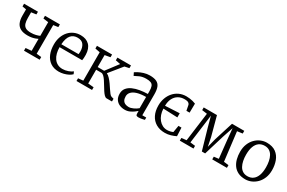

<svg xmlns="http://www.w3.org/2000/svg" viewBox="103 -1585 3904 2612"><g transform="rotate(30 2055.0 -279.0)"><path d="M339 0V-42.5L430 -50.5V-238.5Q415.5 -231 393.8 -222.8Q372 -214.5 343 -208.8Q314 -203 276.5 -203Q205.5 -203 162.8 -226.2Q120 -249.5 101 -293.8Q82 -338 82 -401V-500.5L20.5 -511.5V-554H238.5V-511.5L161.5 -500.5V-416Q161.5 -362 172.5 -327.2Q183.5 -292.5 212.5 -275.2Q241.5 -258 295.5 -258Q338.5 -258 374.2 -267Q410 -276 430 -286V-500.5L349 -511.5V-554H583V-511.5L509 -500.5V-50.5L585 -42.5V0Z M888.5 11Q810 11 756.2 -26Q702.5 -63 675.2 -128.5Q648 -194 648 -279.5Q648 -344 667.2 -397.2Q686.5 -450.5 721 -489Q755.5 -527.5 802 -548.2Q848.5 -569 903.5 -569Q992 -569 1042 -518.8Q1092 -468.5 1095 -371.5Q1095 -343 1094 -321.5Q1093 -300 1089 -283.5H734Q734 -233 745.2 -189.8Q756.5 -146.5 779.2 -114Q802 -81.5 836 -63.5Q870 -45.5 914.5 -45.5Q957.5 -45.5 1001.2 -61Q1045 -76.5 1068 -96.5L1084 -60Q1065 -40.5 1034 -24.5Q1003 -8.5 965 1.2Q927 11 888.5 11ZM735 -330 1005.5 -330.5Q1007 -338.5 1007.8 -352Q1008.5 -365.5 1008.5 -374.5Q1008.5 -436 979.5 -477.2Q950.5 -518.5 883.5 -518.5Q853.5 -518.5 827.8 -508.5Q802 -498.5 782.2 -476.2Q762.5 -454 750.5 -418Q738.5 -382 735 -330Z M1163.5 0V-42.5L1241.5 -50.5V-496.5L1165.5 -511.5V-554H1403V-511.5L1318.5 -496.5V-308.5H1420L1562.5 -496.5L1486.5 -511.5V-554H1700V-511.5L1629.5 -496.5L1468.5 -298.5Q1496 -284.5 1521.5 -257.2Q1547 -230 1570.2 -196.8Q1593.5 -163.5 1614 -132Q1634.5 -100.5 1652.2 -78.5Q1670 -56.5 1685 -52.5L1721 -42.5V0H1637Q1618.5 0 1599.2 -19.2Q1580 -38.5 1560 -69Q1540 -99.5 1520 -133.5Q1500 -167.5 1479.8 -198Q1459.5 -228.5 1439.2 -247.5Q1419 -266.5 1398.5 -266.5H1318.5V-50.5L1408 -42.5V0Z M1924.5 11Q1880 11 1842.2 -5.5Q1804.5 -22 1781.2 -56.8Q1758 -91.5 1758 -145.5Q1758 -198 1786.8 -233.5Q1815.5 -269 1863.8 -290.2Q1912 -311.5 1971.2 -321.5Q2030.5 -331.5 2092.5 -332.5V-374.5Q2092.5 -424 2082 -451.5Q2071.5 -479 2045.5 -490.2Q2019.5 -501.5 1973 -501.5Q1914.5 -501.5 1870.2 -482Q1826 -462.5 1802 -448.5L1780 -492.5Q1789.5 -501 1821.8 -518.5Q1854 -536 1899.5 -550.5Q1945 -565 1992.5 -565Q2059 -565 2098.5 -546Q2138 -527 2155 -484.8Q2172 -442.5 2172 -372.5V-44H2234V-7.5Q2223 -4.5 2207 -1Q2191 2.5 2173.8 5Q2156.5 7.5 2141.5 7.5Q2120 7.5 2109.5 1Q2099 -5.5 2099 -34.5V-70Q2087 -59 2061.8 -39.8Q2036.5 -20.5 2001.5 -4.8Q1966.5 11 1924.5 11ZM1954.5 -48Q1984.5 -48 2023.5 -65.8Q2062.5 -83.5 2092.5 -109V-285.5Q2009.5 -285 1955.2 -268.5Q1901 -252 1874 -222.8Q1847 -193.5 1847 -155.5Q1847 -116 1861 -92.2Q1875 -68.5 1899.5 -58.2Q1924 -48 1954.5 -48Z M2554 10.5Q2474.5 10.5 2416 -23.5Q2357.5 -57.5 2326 -120.2Q2294.5 -183 2294.5 -269.5Q2294.5 -332 2314 -386.2Q2333.5 -440.5 2369.2 -481.2Q2405 -522 2454.8 -544.8Q2504.5 -567.5 2565 -567.5Q2591 -567.5 2616.5 -564.2Q2642 -561 2666.5 -554.8Q2691 -548.5 2713.5 -539L2711.5 -396.5H2661.5L2645 -481Q2643 -493.5 2626 -507.2Q2609 -521 2562 -521Q2506.5 -521 2464.5 -495.8Q2422.5 -470.5 2399 -423.5Q2375.5 -376.5 2375 -310.5L2599.5 -322V-257L2375.5 -266Q2377 -217 2391.8 -175.2Q2406.5 -133.5 2431.8 -102.8Q2457 -72 2490 -55Q2523 -38 2561 -38Q2586.5 -38 2612.2 -44.2Q2638 -50.5 2652.5 -58L2670.5 -165H2717.5L2723.5 -33Q2685.5 -14.5 2643.2 -2Q2601 10.5 2554 10.5Z M2786.5 0V-42.5L2864 -51.5L2923 -501L2842.5 -512V-554H3050.5L3131 -254.5L3158.5 -117.5L3193 -254.5L3287 -554H3479.5V-511.5L3396.5 -500.5L3451 -51.5L3526.5 -42.5V0H3296V-42.5L3370 -51.5L3339.5 -338.5L3324 -506.5L3268.5 -340.5L3172 -22H3120L3028 -341L2983 -507L2961.5 -339L2923.5 -51.5L3001.5 -42.5V0Z M3572 -280.5Q3572 -349 3593.8 -402.5Q3615.5 -456 3652.2 -493Q3689 -530 3734.8 -549.5Q3780.5 -569 3828.5 -569Q3917.5 -569 3971.8 -529Q4026 -489 4050.5 -422.5Q4075 -356 4075 -278Q4075 -210 4053.2 -156.2Q4031.5 -102.5 3994.5 -65.2Q3957.5 -28 3911.8 -8.5Q3866 11 3818.5 11Q3751.5 11 3704.2 -12.2Q3657 -35.5 3628 -76Q3599 -116.5 3585.5 -169Q3572 -221.5 3572 -280.5ZM3823.5 -40.5Q3873.5 -40.5 3909.5 -66.5Q3945.5 -92.5 3964.8 -144Q3984 -195.5 3984 -271.5Q3984 -321 3975.2 -365.5Q3966.5 -410 3947.8 -444.2Q3929 -478.5 3898.8 -498Q3868.5 -517.5 3824.5 -517.5Q3773.5 -517.5 3737.2 -491.5Q3701 -465.5 3681.8 -414.2Q3662.5 -363 3662.5 -286.5Q3662.5 -236.5 3671.5 -192Q3680.5 -147.5 3699.5 -113.2Q3718.5 -79 3749.2 -59.8Q3780 -40.5 3823.5 -40.5Z"/></g></svg>

Font: Merriweather 20pt Light
Style: Regular
Weight: 300
Version: Version 2.100